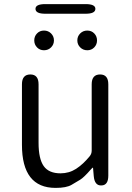

<svg xmlns="http://www.w3.org/2000/svg" viewBox="-20 -903 642 936"><path d="M251 13Q87 13 87 -197V-492Q87 -540 128 -540Q168 -540 168 -492V-207Q168 -129 193 -93.5Q218 -58 275 -58Q317 -58 351 -80Q385 -102 417 -141Q427 -153 427 -169V-492Q427 -540 468 -540Q508 -540 508 -492V-47Q508 0 475 1Q441 3 437 -45L434 -80Q434 -86 432.5 -86Q431 -86 422 -76Q389 -38 371 -27Q350 -14 329 -2Q304 13 251 13ZM194.5 -658Q174 -658 160.5 -672Q147 -686 147 -706Q147 -726 160.5 -740Q174 -754 194.5 -754Q215 -754 229 -740Q243 -726 243 -706Q243 -686 229 -672Q215 -658 194.5 -658ZM405.5 -658Q385 -658 371 -672Q357 -686 357 -706Q357 -726 371 -740Q385 -754 405.5 -754Q426 -754 439.5 -740Q453 -726 453 -706Q453 -686 439.5 -672Q426 -658 405.5 -658ZM201 -836Q153 -836 153 -860Q153 -883 201 -883H397Q445 -883 445 -860Q445 -836 397 -836Z"/></svg>

Font: Resource Han Rounded JP Normal
Style: Regular
Weight: 350
Designer: Cyano Hao (round all glyphs); Ryoko NISHIZUKA 西塚涼子 (kana, bopomofo & ideographs); Paul D. Hunt (Latin, Greek & Cyrillic)
Foundry: Cyano Hao
Version: 0.990